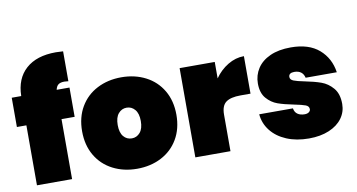

<svg xmlns="http://www.w3.org/2000/svg" viewBox="-77 -992 2221 1195"><g transform="rotate(-10 1033.5 -394.0)"><path d="M375 -604Q357 -606 350 -606Q325 -606 312 -596.5Q299 -587 294 -564H375V-379H292V0H70V-379H10V-564H70Q72 -674 139.5 -734.5Q207 -795 329 -795Q343 -795 375 -793Z M703 7Q618 7 550 -28Q482 -63 443.5 -128.5Q405 -194 405 -282Q405 -370 443.5 -435.5Q482 -501 550 -536Q618 -571 703 -571Q788 -571 856 -536Q924 -501 962.5 -435.5Q1001 -370 1001 -282Q1001 -194 962.5 -128.5Q924 -63 856 -28Q788 7 703 7ZM703 -185Q734 -185 755 -209.5Q776 -234 776 -282Q776 -330 755 -354.5Q734 -379 703 -379Q672 -379 651 -354.5Q630 -330 630 -282Q630 -234 650.5 -209.5Q671 -185 703 -185Z M1293 -460Q1327 -509 1376 -538.5Q1425 -568 1478 -568V-331H1415Q1352 -331 1322.5 -309Q1293 -287 1293 -231V0H1071V-564H1293Z M1789 7Q1709 7 1647.5 -19Q1586 -45 1550 -91Q1514 -137 1509 -195H1722Q1726 -170 1743.5 -158Q1761 -146 1788 -146Q1805 -146 1815 -153.5Q1825 -161 1825 -172Q1825 -191 1804 -199Q1783 -207 1733 -217Q1672 -229 1632.5 -243Q1593 -257 1563.5 -291Q1534 -325 1534 -385Q1534 -437 1561.5 -479.5Q1589 -522 1643 -546.5Q1697 -571 1774 -571Q1888 -571 1952.5 -515Q2017 -459 2030 -369H1833Q1828 -392 1812 -404.5Q1796 -417 1769 -417Q1752 -417 1743 -410.5Q1734 -404 1734 -391Q1734 -374 1755 -365.5Q1776 -357 1822 -348Q1883 -336 1925 -321Q1967 -306 1998 -269.5Q2029 -233 2029 -169Q2029 -119 2000 -79Q1971 -39 1916.5 -16Q1862 7 1789 7Z"/></g></svg>

Font: Fz Poppins Black
Style: Regular
Weight: 900
Designer: Ninad Kale (Devanagari), Jonny Pinhorn (Latin)
Foundry: Indian Type Foundry
Version: Vit hóa bi Vntype.Com & FontZin.Com